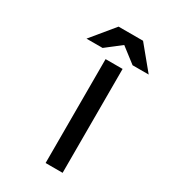

<svg xmlns="http://www.w3.org/2000/svg" viewBox="-167 -745 725 826"><g transform="rotate(30 195.0 -332.5)"><path d="M389.6 -550.8H309.6L234.9 -608.4L160.6 -550.8H80.6L174.3 -664.6H295.9ZM280.3 0.5H195.8V-515.6H280.3Z"/></g></svg>

Font: Meera Inimai
Style: Regular
Weight: 400
Version: 2.0.0+20160526